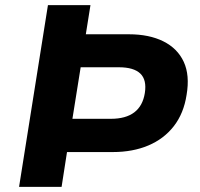

<svg xmlns="http://www.w3.org/2000/svg" viewBox="-20 -725 775 745"><path d="M54 0 166 -705H331L313 -592H480Q559 -592 614 -564.5Q669 -537 693 -485Q717 -433 704 -357Q693 -285 654.5 -235.5Q616 -186 555.5 -160.5Q495 -135 418 -135H240L219 0ZM261 -264H410Q468 -264 501 -289Q534 -314 542 -364Q550 -415 524.5 -439.5Q499 -464 441 -464H293Z"/></svg>

Font: Nunito Sans 6pt ExtraBold
Style: Italic
Weight: 800
Italic angle: -9°
Version: Version 3.101;gftools[0.9.27]